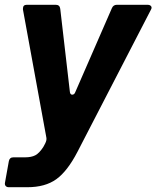

<svg xmlns="http://www.w3.org/2000/svg" viewBox="-33 -584 654 803"><path d="M4 199Q-5 199 -9.5 193.5Q-14 188 -12 179L4 90Q7 74 23 74H72Q98 74 114.5 65.5Q131 57 148 31L156 16Q163 2 161 -8L63 -544V-548Q63 -564 79 -564H200Q217 -564 219 -547L259 -202Q260 -188 269 -188Q278 -188 282 -199L435 -550Q441 -564 456 -564H585Q592 -564 596.5 -560.5Q601 -557 601 -552Q601 -548 598 -543L291 51Q249 132 202.5 165.5Q156 199 81 199Z"/></svg>

Font: Open Sauce Two ExtraBold Italic
Style: Regular
Weight: 800
Italic angle: -10°
Designer: Alfredo Marco Pradil
Foundry: Creative Sauce Fz LLC
Version: Version 1.477